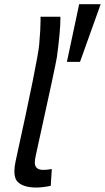

<svg xmlns="http://www.w3.org/2000/svg" viewBox="-20 -859 489 894"><path d="M146 -132.3Q142.1 -114.3 142.1 -102.1Q142.1 -67.9 181.6 -67.9Q195.3 -67.9 221.2 -71.8L216.3 6.3Q177.2 14.2 148.9 14.2Q90.8 14.2 64 -10.7Q46.9 -26.4 46.9 -61Q46.9 -81.5 52.7 -108.4Q156.2 -579.1 162.6 -651.9Q168.9 -725.1 168.9 -765.1L168.5 -781.2H261.2V-771.5Q261.2 -713.4 245.1 -594.2Q240.7 -561.5 146 -132.3ZM352.5 -570.8H291.5L348.6 -839.4H448.7Z"/></svg>

Font: Cadman
Style: Italic
Weight: 400
Italic angle: -12°
Designer: Paul James MIller
Foundry: High-Logic / Made with FontCreator
Version: Version 2.114;March 28, 2021;FontCreator 13.0.0.2683 64-bit